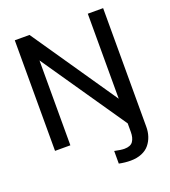

<svg xmlns="http://www.w3.org/2000/svg" viewBox="-160 -818 1015 1144"><g transform="rotate(-20 347.0 -246.0)"><path d="M66.9 0V-701.2H160.2L529.8 -162.1V-701.2H627V51.8Q627 83 617.9 110.6Q608.9 138.2 590.8 160.6Q572.8 183.1 542 196Q511.2 209 471.2 209Q436 209 397.9 201.2V121.1Q438.5 129.9 460 129.9Q499.5 129.9 514.6 107.9Q529.8 85.9 529.8 48.8V-5.9L164.1 -538.1V0Z"/></g></svg>

Font: LT Superior Med
Style: Regular
Weight: 500
Designer: Daniel Lyons
Foundry: LyonsType
Version: Version 1.000